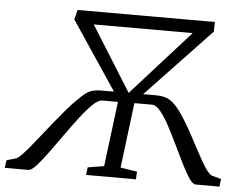

<svg xmlns="http://www.w3.org/2000/svg" viewBox="-95 -808 1123 872"><g transform="rotate(5 466.5 -371.5)"><path d="M-43 0 -38 -35 4 -47Q13 -50 29 -66Q45 -82 65.5 -107Q86 -132 109.8 -162Q133.5 -192 158.8 -223.2Q184 -254.5 209 -283.8Q234 -313 257 -335.5Q276 -354.5 290.5 -366Q305 -377.5 322.5 -382.8Q340 -388 367 -388H421L213 -699L224 -743H850L849 -699L554 -388H613Q650.5 -388 673.8 -374.5Q697 -361 722 -327.5Q738.5 -305.5 755.2 -277.5Q772 -249.5 788 -219.8Q804 -190 819.2 -161.2Q834.5 -132.5 848.2 -108.5Q862 -84.5 874 -68.2Q886 -52 896 -47L940 -35L936 0H827Q814 0 797.2 -24.8Q780.5 -49.5 761 -88.8Q741.5 -128 720.5 -172Q699.5 -216 678.5 -255.2Q657.5 -294.5 637.2 -319.2Q617 -344 599 -344H518L481 -47L557 -35L555 0H328L332 -35L406 -47L443 -343H371Q353.5 -343 328 -318.2Q302.5 -293.5 272.5 -254.5Q242.5 -215.5 211.5 -171.5Q180.5 -127.5 152 -88.5Q123.5 -49.5 101 -24.8Q78.5 0 65 0ZM488 -388 754 -684H303Z"/></g></svg>

Font: Merriweather Light
Style: Italic
Weight: 300
Italic angle: -7.8°
Designer: Eben Sorkin
Foundry: Eben Sorkin
Version: Version 2.101